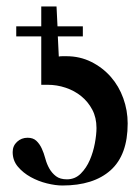

<svg xmlns="http://www.w3.org/2000/svg" viewBox="-20 -559 429 591"><path d="M161 -385Q166 -386 172.5 -386Q179 -386 184 -386Q226 -386 261 -368.5Q296 -351 321 -322.5Q346 -294 359.5 -256.5Q373 -219 373 -179Q373 -82 320.5 -35Q268 12 172 12Q151 12 124.5 5.5Q98 -1 74.5 -14Q51 -27 35 -46Q19 -65 19 -91Q19 -110 32.5 -122.5Q46 -135 65 -135Q82 -135 92 -125.5Q102 -116 108.5 -102Q115 -88 119.5 -71Q124 -54 132 -40Q140 -26 152.5 -16.5Q165 -7 186 -7Q211 -7 228.5 -24.5Q246 -42 256.5 -66.5Q267 -91 272 -118Q277 -145 277 -165Q277 -197 264 -221.5Q251 -246 230 -263Q209 -280 182 -289Q155 -298 127 -298H107V-447H30V-478H107V-539H154L157 -478H235V-447H158Z"/></svg>

Font: STIXGeneralUnicodeRegular
Style: Regular
Weight: 400
Designer: MicroPress Inc., with final additions and corrections provided by Coen Hoffman, Elsevier (retired)
Version: Version 1.1.0